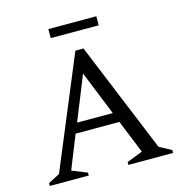

<svg xmlns="http://www.w3.org/2000/svg" viewBox="-117 -922 984 1029"><g transform="rotate(-15 375.0 -407.0)"><path d="M33 0V-16L97 -49L353 -665H398L650 -52L717 -16V0H469V-16L557 -50L482 -235H239L165 -50L249 -16V0ZM262 -290H460L361 -536ZM243 -764V-814H509V-764Z"/></g></svg>

Font: Spectral
Style: Regular
Weight: 400
Designer: Jean-Baptiste Levee
Foundry: Production Type
Version: Version 2.001